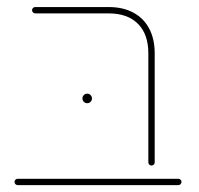

<svg xmlns="http://www.w3.org/2000/svg" viewBox="-20 -539 578 559"><path d="M411.9 -66.3V-383.7Q411.9 -439.3 381.7 -469.6Q351.5 -500 296.3 -500H82.6Q78.9 -500 76.1 -502.8Q73.3 -505.6 73.3 -509.3Q73.3 -513.3 76.1 -515.9Q78.9 -518.5 82.6 -518.5H296.3Q337.8 -518.5 368 -502.4Q398.1 -486.3 414.3 -455.9Q430.4 -425.6 430.4 -383.7V-66.3Q430.4 -62.6 427.8 -59.8Q425.2 -57 421.1 -57Q417.4 -57 414.6 -59.8Q411.9 -62.6 411.9 -66.3ZM22.2 -9.3Q22.2 -13.3 25 -15.9Q27.8 -18.5 31.5 -18.5H499.3Q503 -18.5 505.7 -15.7Q508.5 -13 508.5 -9.3Q508.5 -5.6 505.7 -2.8Q503 0 499.3 0H31.5Q27.8 0 25 -2.8Q22.2 -5.6 22.2 -9.3ZM220 -252.6Q220 -258.1 224.1 -262.2Q228.1 -266.3 234.1 -266.3Q239.6 -266.3 243.7 -262.2Q247.8 -258.1 247.8 -252.6Q247.8 -246.7 243.7 -242.6Q239.6 -238.5 234.1 -238.5Q228.1 -238.5 224.1 -242.6Q220 -246.7 220 -252.6Z"/></svg>

Font: 26F Galaxy Hebrew Hairline
Style: Regular
Weight: 50
Designer: C₂₉H₂₅N₃O₅
Version: Version 1.000